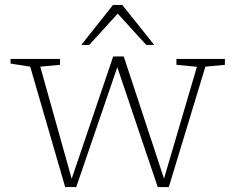

<svg xmlns="http://www.w3.org/2000/svg" viewBox="-20 -752 957 782"><path d="M782 -480 698.5 -488V-512H896V-488L816.5 -480.5L667.5 10H622.5L458 -477.5H457.5L290.5 10H245.5L103 -480.5L23 -493V-512H224.5V-488L144 -480.5L272 -24L441 -522H484L648 -24.5ZM311 -569 440.5 -732H478L608 -569H575.5L459.5 -696.5L343.5 -569Z"/></svg>

Font: Newsreader Caption ExtraLight
Style: Regular
Weight: 275
Designer: Hugues Gentile
Foundry: Production Type
Version: Version 1.001